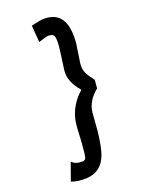

<svg xmlns="http://www.w3.org/2000/svg" viewBox="-186 -920 907 1204"><g transform="rotate(-20 267.5 -318.0)"><path d="M341.8 -60.5Q329.1 57.6 306.6 107.4Q268.6 192.4 176.8 197.3Q120.1 200.2 75.2 183.6L117.2 65.4Q142.6 90.8 184.6 89.8Q201.2 89.8 207 81.5Q212.9 73.2 215.8 48.8Q215.8 48.8 219.7 9.8Q222.7 -11.7 225.1 -67.9Q227.5 -124 230.5 -146.5Q236.3 -203.1 268.6 -257.8Q295.9 -302.7 331.1 -332L332 -338.9Q266.6 -412.1 275.4 -487.3Q276.4 -501 288.1 -580.1Q296.9 -635.7 296.9 -672.9Q296.9 -705.1 287.6 -714.8Q278.3 -724.6 253.9 -724.6Q241.2 -724.6 188.5 -707L179.7 -819.3Q240.2 -834 266.6 -834Q404.3 -834 405.3 -668Q405.3 -645.5 403.3 -621.1Q401.4 -602.5 394 -558.1Q386.7 -513.7 383.8 -490.2Q379.9 -452.1 396.5 -419.9Q403.3 -407.2 434.6 -365.2L429.7 -309.6Q358.4 -252 350.6 -176.8Q348.6 -153.3 345.7 -113.8Q342.8 -74.2 341.8 -60.5Z"/></g></svg>

Font: Puritan
Style: BoldItalic
Weight: 700
Version: 2.1